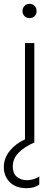

<svg xmlns="http://www.w3.org/2000/svg" viewBox="-46 -750 284 1007"><path d="M93 237Q37 237 5.5 205.5Q-26 174 -26 127Q-26 80 5 41.5Q36 3 85 -19V-524H134V-4Q134 -3 135 -3Q85 18 53 49.5Q21 81 21 124Q21 159 42 177Q63 195 97 195Q113 195 131 189.5Q149 184 160 175V219Q133 237 93 237ZM109 -655Q93 -655 82.5 -665.5Q72 -676 72 -692Q72 -708 82.5 -719Q93 -730 109 -730Q125 -730 135.5 -719Q146 -708 146 -692Q146 -676 135.5 -665.5Q125 -655 109 -655Z"/></svg>

Font: LXGW 975 Gothic SC 200W
Style: Regular
Weight: 200
Version: Version 2.01;February 25, 2021